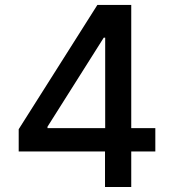

<svg xmlns="http://www.w3.org/2000/svg" viewBox="-20 -747 694 767"><path d="M54.7 -142V-230.8L369 -727.3H438.9V-596.6H394.5L169.7 -240.8V-235.1H600.5V-142ZM399.5 0V-169L400.2 -209.5V-727.3H504.3V0Z"/></svg>

Font: InterMG Medium
Style: Regular
Weight: 500
Designer: Rasmus Andersson
Foundry: rsms
Version: Version 3.019;December 26, 2023;FontCreator 15.0.0.2955 64-b